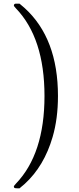

<svg xmlns="http://www.w3.org/2000/svg" viewBox="-20 -770 429 1040"><path d="M60 -749 64 -750Q69 -750 74 -750H86Q93 -744 114 -726Q294 -562 294 -250Q294 -127 265 -28Q219 130 114 226Q107 232 98 239.5Q89 247 86 250H74Q62 250 58.5 248Q55 246 55 238Q56 237 66 225Q221 64 221 -250Q221 -564 66 -725Q56 -737 55 -738Q55 -746 60 -749Z"/></svg>

Font: KaTeX_Main
Style: Regular
Weight: 400
Version: Version 1.1; ttfautohint (v1.3)